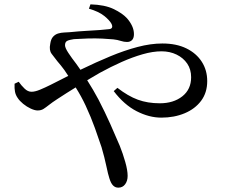

<svg xmlns="http://www.w3.org/2000/svg" viewBox="-20 -805 1040 883"><path d="M524 58Q510 58 500 48Q490 38 483 15Q477 -3 469 -41.5Q461 -80 447 -128Q434 -167 416.5 -216Q399 -265 374 -319Q354 -362 328 -403Q284 -376 243 -349Q220 -334 205.5 -322.5Q191 -311 180 -304Q169 -297 153 -297Q140 -297 121.5 -305.5Q103 -314 86.5 -327.5Q70 -341 61 -355Q52 -368 49 -383Q46 -398 47 -420L66 -429Q78 -412 93 -397.5Q108 -383 125 -383Q141 -383 164 -392.5Q187 -402 213 -415Q254 -436 294 -456Q284 -471 276 -483Q259 -506 244 -523Q230 -541 217.5 -557.5Q205 -574 211 -603Q214 -625 224 -636Q234 -647 247.5 -651Q261 -655 275 -655.5Q289 -656 301 -657Q340 -661 376 -663Q412 -665 440 -667Q468 -669 482 -671Q492 -672 495 -678Q498 -684 493 -695Q484 -712 459 -732Q434 -752 389 -765L396 -785Q462 -783 502.5 -763.5Q543 -744 564 -721Q579 -704 587.5 -685.5Q596 -667 596 -648Q596 -630 587.5 -621Q579 -612 564 -612Q550 -612 535 -617Q520 -622 501 -624Q482 -626 450.5 -627.5Q419 -629 384 -628Q349 -627 320 -625Q299 -622 289 -617Q279 -612 279 -597Q279 -585 294.5 -561.5Q310 -538 331 -511Q341 -497 350 -484Q352 -485 354 -486Q422 -519 487 -546Q552 -573 612.5 -589Q673 -605 727 -605Q791 -605 837 -582.5Q883 -560 908 -521Q933 -482 933 -432Q933 -379 905 -341.5Q877 -304 829 -284Q781 -264 722 -264Q666 -264 608.5 -293.5Q551 -323 503 -386L520 -401Q569 -363 614 -346.5Q659 -330 715 -330Q778 -330 818.5 -362Q859 -394 859 -450Q859 -486 841 -512.5Q823 -539 792 -554Q761 -569 723 -569Q683 -569 636 -555.5Q589 -542 539.5 -520Q490 -498 439 -470Q410 -453 381 -436Q409 -392 433 -347Q463 -289 487.5 -234Q512 -179 531 -134Q545 -99 556 -60.5Q567 -22 567 4Q567 27 555.5 42.5Q544 58 524 58Z"/></svg>

Font: Noto Serif HK ExtraLight Medium
Style: Regular
Weight: 500
Version: Version 2.002-H1;hotconv 1.1.0;makeotfexe 2.6.0